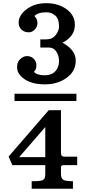

<svg xmlns="http://www.w3.org/2000/svg" viewBox="-20 -1001 572 1207"><path d="M373 -732.4Q456.1 -687.5 456.1 -620.1Q456.1 -552.7 398.9 -511.7Q341.8 -470.7 262.2 -470.7Q182.6 -470.7 135 -502.7Q87.4 -534.7 87.4 -577.6Q87.4 -607.4 100.6 -622.6Q123 -648.4 149.4 -648.4Q175.8 -648.4 192.4 -631.1Q209 -613.8 209 -589.6Q209 -565.4 193.4 -548.8Q213.4 -527.8 260.7 -527.8Q323.2 -527.8 343.8 -579.1Q351.1 -596.2 351.1 -615.2Q351.1 -651.4 334 -676.8Q316.9 -702.1 288.1 -702.1H233.4V-753.4H271Q308.1 -753.4 329.6 -780Q351.1 -806.6 351.1 -835Q351.1 -882.8 327.1 -903.3Q303.2 -923.8 274.4 -923.8Q216.3 -923.8 196.8 -899.9Q215.3 -881.3 215.3 -856.9Q215.3 -832 198.2 -814.9Q181.2 -797.9 162.1 -797.9Q130.9 -797.9 114 -815.7Q97.2 -833.5 97.2 -857.4Q97.2 -905.3 147.2 -943.1Q197.3 -981 271.7 -981Q346.2 -981 398.4 -943.1Q450.7 -905.3 450.7 -844.7Q450.7 -772.5 373 -732.4ZM71.3 -411.6H460.4V-366.2H71.3ZM286.1 -308.1H363.3V-43Q363.3 -25.4 368.9 -20.8Q374.5 -16.1 387.7 -16.1H465.3V37.1H384.8Q370.6 37.1 366.9 40.8Q363.3 44.4 363.3 61V92.3Q363.3 119.6 377 128.9Q390.6 138.2 438.5 138.2V185.5H179.2V138.2Q237.3 138.2 248.5 131.3Q259.8 124.5 262.2 114.5Q264.6 104.5 264.6 87.4V37.1H57.6L34.2 -17.1ZM264.2 -13.2 264.6 -2.9V-202.6L100.6 -13.2Z"/></svg>

Font: Arbutus Slab
Style: Regular
Weight: 400
Designer: Karolina Lach
Foundry: Karolina Lach
Version: Version 1.001; ttfautohint (v0.92) -l 10 -r 16 -G 200 -x 7 -